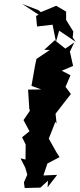

<svg xmlns="http://www.w3.org/2000/svg" viewBox="-20 -940 400 964"><path d="M219 0 267 -62 198 -59 218 -119 279 -151 263 -176 225 -244 258 -328 264 -320 259 -369C285 -402 310 -436 336 -468L309 -504L334 -562L290 -585L347 -609L331 -681L353 -727L308 -696L255 -738L202 -690L230 -689L163 -644L156 -611L138 -509L187 -491L121 -490L127 -395L130 -384L98 -337L128 -281L91 -251L109 -214L108 -139L83 -145L107 -98L117 -63L100 -24L104 4L183 2L221 -33ZM345 -752 348 -782 312 -840V-882L262 -911L185 -879L173 -889L92 -920L174 -866L161 -860L166 -807L244 -816L261 -730L277 -786L360 -730Z"/></svg>

Font: Asimov Aggro
Style: It
Weight: 500
Designer: Google
Version: Version 2.000980; 2014